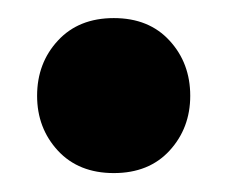

<svg xmlns="http://www.w3.org/2000/svg" viewBox="-20 -171 245 207"><path d="M20 -67.7Q20 -103 42.4 -127.2Q64.8 -151.5 102.7 -151.5Q140.6 -151.5 162.8 -127.2Q185.1 -103 185.1 -67.7Q185.1 -32.9 162.8 -8.6Q140.6 15.6 102.7 15.6Q64.8 15.6 42.4 -8.6Q20 -32.9 20 -67.7Z"/></svg>

Font: Baloo Tamma 2
Style: Regular
Weight: 400
Designer: Divya Kowshik, Shuchita Grover and Ek Type
Foundry: Ek Type
Version: Version 1.700